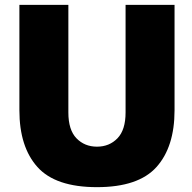

<svg xmlns="http://www.w3.org/2000/svg" viewBox="-20 -762 790 792"><path d="M60 -307V-742H262V-298Q262 -226 295.5 -191.5Q329 -157 380 -157Q431 -157 464.5 -191.5Q498 -226 498 -298V-742H700V-307Q700 -156 625.5 -73Q551 10 380 10Q209 10 134.5 -73Q60 -156 60 -307Z"/></svg>

Font: Morrison Black
Style: Regular
Weight: 900
Designer: Pablo Impallari, Rodrigo Fuenzalida (Modified by Dan O. Williams)
Version: Version 0.03;June 6, 2019;FontCreator 11.5.0.2425 64-bit; tt